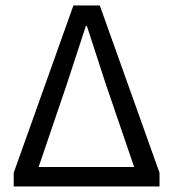

<svg xmlns="http://www.w3.org/2000/svg" viewBox="-20 -676 628 696"><path d="M29.7 0V-49.6L246.2 -656.3H341.7L558.3 -49.6V0ZM120.1 -70.7H466.3L363.6 -370.7L295.1 -581.4H291.1L222.2 -370.7Z"/></svg>

Font: Source Sans 3 VF
Style: Regular
Weight: 200
Designer: Paul D. Hunt
Foundry: Adobe
Version: Version 3.046;hotconv 1.0.118;makeotfexe 2.5.65603